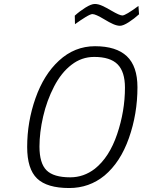

<svg xmlns="http://www.w3.org/2000/svg" viewBox="-20 -938 721 968"><path d="M505 -841Q462 -867 446 -867Q436 -867 410 -851Q384 -835 358 -816L357 -859Q381 -881 410.5 -899.5Q440 -918 458 -918Q475 -918 495 -909Q515 -900 542 -884Q583 -860 597 -860Q613 -860 678 -908L681 -866Q657 -844 629 -826Q601 -808 585 -808Q570 -808 550.5 -816.5Q531 -825 505 -841ZM117 -197Q117 -324 159 -443Q201 -562 277 -632Q356 -705 459 -705Q566 -705 619.5 -654.5Q673 -604 673 -498Q673 -364 630 -242Q587 -120 507 -53Q430 10 329 10Q217 10 167 -38Q117 -86 117 -197ZM458 -87Q531 -145 570.5 -261.5Q610 -378 610 -496Q610 -576 573 -613.5Q536 -651 455 -651Q391 -651 340 -611Q289 -572 252.5 -501.5Q216 -431 197.5 -350.5Q179 -270 179 -199Q179 -115 214.5 -79.5Q250 -44 334 -44Q402 -44 458 -87Z"/></svg>

Font: Cairo Light
Style: Italic
Weight: 300
Italic angle: -13°
Designer: Mohamed Gaber, Accademia di Belle Arti di Urbino and others
Foundry: Kief Type Foundry, Accademia di Belle Arti di Urbino and others
Version: Version 3.011